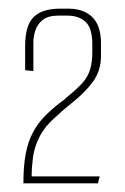

<svg xmlns="http://www.w3.org/2000/svg" viewBox="-20 -645 288 443"><path d="M34 -222Q34 -263 39.5 -291Q45 -319 56 -339.5Q67 -360 82 -375.5Q97 -391 116 -406Q122 -410 127.5 -414.5Q133 -419 137 -423Q158 -440 170.5 -454Q183 -468 188 -485Q193 -502 193 -524V-543Q193 -580 177.5 -594.5Q162 -609 135 -609H115Q91 -609 78.5 -599Q66 -589 61.5 -574.5Q57 -560 57 -547V-481L38 -483V-539Q38 -586 57.5 -605.5Q77 -625 118 -625H138Q173 -625 193 -605.5Q213 -586 213 -545V-516Q213 -482 194.5 -456.5Q176 -431 144 -406Q137 -400 129.5 -394Q122 -388 114 -380Q84 -355 71.5 -330Q59 -305 56 -281.5Q53 -258 53 -238H210L206 -222Z"/></svg>

Font: Smooch Sans Thin Thin
Style: Regular
Weight: 250
Version: Version 1.010